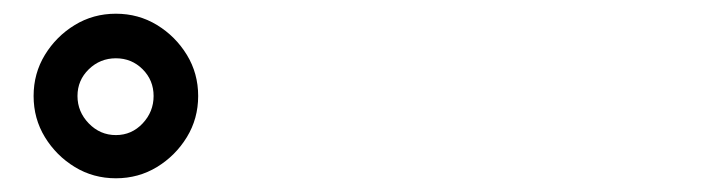

<svg xmlns="http://www.w3.org/2000/svg" viewBox="-20 -848 1040 280"><path d="M29 -708Q29 -741 45.5 -768Q62 -795 89 -811.5Q116 -828 149 -828Q182 -828 209 -811.5Q236 -795 252.5 -768Q269 -741 269 -708Q269 -675 252.5 -648Q236 -621 209 -604.5Q182 -588 149 -588Q116 -588 89 -604.5Q62 -621 45.5 -648Q29 -675 29 -708ZM93 -708Q93 -685 109.5 -668Q126 -651 149 -651Q172 -651 188 -668Q204 -685 204 -708Q204 -731 188 -747Q172 -763 149 -763Q126 -763 109.5 -747Q93 -731 93 -708Z"/></svg>

Font: Noto Sans TC ExtraBold
Style: Regular
Weight: 800
Designer: Ryoko NISHIZUKA  (kana, bopomofo & ideographs); Paul D. Hunt (Latin, Greek & Cyrillic); Sandoll Communications , Soo-you
Foundry: Adobe
Version: Version 2.004-H2;hotconv 1.0.118;makeotfexe 2.5.65603